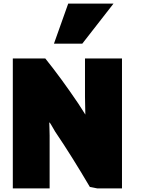

<svg xmlns="http://www.w3.org/2000/svg" viewBox="-20 -1029 796 1064"><path d="M656 15H519L478 7Q376 -166 292 -290Q286 -298 277 -314.5Q268 -331 261.5 -341Q255 -351 253 -351Q253 -346 254 -320.5Q255 -295 255 -278V15H51V-705H231Q318 -597 414 -455Q422 -444 435.5 -421.5Q449 -399 453 -394Q453 -404 452 -438Q451 -472 451 -493V-705H656ZM436 -787H279L358 -1009H609Z"/></svg>

Font: Repo
Style: ExtraBlack
Weight: 1000
Designer: Stefan Peev
Foundry: Context Ltd
Version: Version 001.000